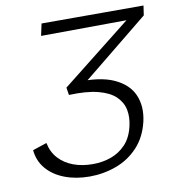

<svg xmlns="http://www.w3.org/2000/svg" viewBox="-77 -727 740 805"><g transform="rotate(-10 293.5 -324.5)"><path d="M241 9Q183 9 135.5 -9Q88 -27 59 -61Q30 -95 26 -141L86 -161Q94 -121 119 -94Q144 -67 181 -53.5Q218 -40 263 -40Q305 -40 341 -53Q377 -66 403.5 -94Q430 -122 441 -169Q450 -207 443.5 -239.5Q437 -272 411.5 -296.5Q386 -321 337.5 -333.5Q289 -346 214 -343L209 -375L542 -638L559 -610L142 -607L153 -658H587L581 -617L257 -354L250 -390Q354 -395 414 -367.5Q474 -340 495 -290.5Q516 -241 502 -179Q487 -115 448 -73Q409 -31 354.5 -11Q300 9 241 9Z"/></g></svg>

Font: Ysabeau Infant Light
Style: Italic
Weight: 300
Italic angle: -12°
Designer: Christian Thalmann (Catharsis Fonts)
Version: Version 2.001;gftools[0.9.30]; featfreeze: ss01,ss02,lnum